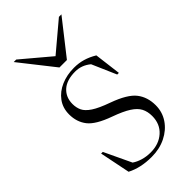

<svg xmlns="http://www.w3.org/2000/svg" viewBox="-232 -794 865 865"><g transform="rotate(-45 201.0 -361.0)"><path d="M220.5 -522Q251 -522 277.5 -514.2Q304 -506.5 331.5 -490L347.5 -362.5H337L286.5 -478.5Q253.5 -506 212.5 -506Q158 -506 129.2 -479.8Q100.5 -453.5 100.5 -411Q100.5 -387.5 109.5 -368.5Q118.5 -349.5 145.2 -331.8Q172 -314 225.5 -295Q306 -266 334 -230Q362 -194 362 -142Q362 -99 338.8 -64.5Q315.5 -30 275.2 -10Q235 10 184 10Q114.5 10 63.5 -16.5L34 -162H44.5L105.5 -33Q122 -21.5 145.2 -14.5Q168.5 -7.5 195.5 -7.5Q248.5 -7.5 282.5 -38Q316.5 -68.5 316.5 -119Q316.5 -147.5 305.5 -168.8Q294.5 -190 266.5 -208Q238.5 -226 187 -244.5Q110 -272 83.2 -306.2Q56.5 -340.5 56.5 -388.5Q56.5 -430 78.8 -460Q101 -490 138.2 -506Q175.5 -522 220.5 -522ZM351 -732 223 -569H175.5L47 -732H63L199 -617.5L335 -732Z"/></g></svg>

Font: Newsreader 72pt Light
Style: Regular
Weight: 300
Designer: Hugues Gentile
Foundry: Production Type
Version: Version 1.003; ttfautohint (v1.8.3)